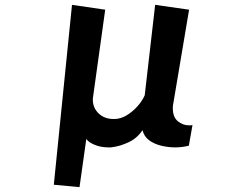

<svg xmlns="http://www.w3.org/2000/svg" viewBox="-20 -597 1040 792"><path d="M759 4Q747 7 732.5 9Q718 11 703 11Q674 11 645 4Q616 -3 595 -18.5Q574 -34 568 -60Q546 -27 511 -10.5Q476 6 444 10Q440 11 436 11Q432 11 428 11Q395 11 369.5 0Q344 -11 336 -24L308 175L202 165L277 -577L414 -557L364 -198Q363 -194 363 -191Q363 -188 363 -185Q363 -152 387 -129Q411 -106 450 -106Q477 -106 502 -121Q527 -136 547 -158.5Q567 -181 577 -204L620 -577L760 -557L694 -165Q693 -161 693 -157Q693 -153 693 -149Q693 -114 713.5 -97Q734 -80 759 -80Q763 -80 766.5 -80Q770 -80 774 -81Z"/></svg>

Font: RocknRoll One
Style: Regular
Weight: 400
Designer: Fontworks Inc.
Foundry: Fontworks Inc.
Version: Version 1.100